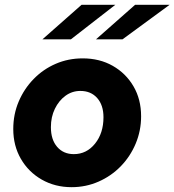

<svg xmlns="http://www.w3.org/2000/svg" viewBox="-20 -766 723 796"><path d="M277 10Q208 10 153 -21.5Q98 -53 66.5 -107.5Q35 -162 35 -231Q35 -292 57.5 -345Q80 -398 119.5 -438.5Q159 -479 211 -501.5Q263 -524 323 -524Q393 -524 447.5 -493Q502 -462 533.5 -408Q565 -354 565 -284Q565 -224 542.5 -170.5Q520 -117 480.5 -76.5Q441 -36 388.5 -13Q336 10 277 10ZM286 -127Q339 -127 374 -170.5Q409 -214 409 -280Q409 -330 383 -359.5Q357 -389 313 -389Q279 -389 251.5 -369Q224 -349 207.5 -315Q191 -281 191 -239Q191 -187 217 -157Q243 -127 286 -127ZM156 -603 318 -746H458L274 -603ZM378 -603 540 -746H683L488 -603Z"/></svg>

Font: Red Hat Mono
Style: Bold Italic
Weight: 700
Italic angle: -12°
Monospace: yes
Designer: Pentagram, MCKL
Foundry: Pentagram, MCKL
Version: Version 1.023; ttfautohint (v1.8.3)